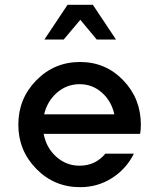

<svg xmlns="http://www.w3.org/2000/svg" viewBox="-20 -766 650 796"><path d="M244 -602H164L260 -746H365L461 -602H381L313 -684ZM161 -211Q172 -153 213.5 -116Q255 -79 310 -79Q375 -79 417 -129H535Q504 -66 444.5 -28Q385 10 312 10Q205 10 130.5 -66Q56 -142 56 -249Q56 -357 130.5 -433Q205 -509 312 -509Q418 -509 491 -433Q564 -357 564 -249Q564 -229 561 -211ZM454 -292Q442 -347 402.5 -382Q363 -417 310 -417Q257 -417 216.5 -382Q176 -347 163 -292Z"/></svg>

Font: Simpel Medium
Style: Regular
Weight: 500
Designer: Janko Jovanovic
Version: Version 1.048;PS 001.048;hotconv 1.0.88;makeotf.lib2.5.64775